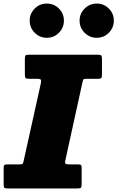

<svg xmlns="http://www.w3.org/2000/svg" viewBox="-48 -1057 658 1077"><path d="M-27.5 -22.5V-115Q-27.5 -129 -22.5 -132Q-17.5 -135 -3.5 -135H63Q77 -135 79.5 -139Q82 -143 85 -156L181.5 -591.5Q184.5 -605.5 180.8 -610.2Q177 -615 161.5 -615H115.5Q100.5 -615 96 -619Q91.5 -623 91.5 -639V-727Q91.5 -741.5 95 -745.8Q98.5 -750 112.5 -750H502.5Q517.5 -750 520.8 -745Q524 -740 524 -726V-639.5Q524 -623 519.8 -619Q515.5 -615 500 -615H436.5Q422 -615 419.8 -611Q417.5 -607 414.5 -595L318.5 -157.5Q315 -142 320 -138.5Q325 -135 343 -135H387Q400 -135 405 -132.2Q410 -129.5 410 -117V-25.5Q410 -8 405.8 -4Q401.5 0 385 0H-5Q-19.5 0 -23.5 -3.8Q-27.5 -7.5 -27.5 -22.5ZM494.5 -845Q455 -845 426.8 -873.2Q398.5 -901.5 398.5 -941Q398.5 -981 426.8 -1009Q455 -1037 494.5 -1037Q534.5 -1037 562.5 -1009Q590.5 -981 590.5 -941Q590.5 -901.5 562.5 -873.2Q534.5 -845 494.5 -845ZM214.5 -845Q175 -845 146.8 -873.2Q118.5 -901.5 118.5 -941Q118.5 -981 146.8 -1009Q175 -1037 214.5 -1037Q254.5 -1037 282.5 -1009Q310.5 -981 310.5 -941Q310.5 -901.5 282.5 -873.2Q254.5 -845 214.5 -845Z"/></svg>

Font: Besley* Narrow Fatface
Style: Italic
Weight: 900
Width: 4
Italic angle: -13°
Designer: Owen Earl
Foundry: indestructible type*
Version: Version 3.000; ttfautohint (v1.8.3)